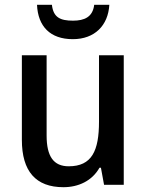

<svg xmlns="http://www.w3.org/2000/svg" viewBox="-20 -769 609 799"><path d="M435 -749H372C366 -698 331 -683 284 -683C231 -683 202 -696 196 -749H134C138 -659 189 -606 283 -606C374 -606 430 -663 435 -749ZM495 -539H392V-263C392 -141 362 -77 266 -77C203 -77 174 -118 174 -205V-539H71V-187C71 -56 129 10 244 10C306 10 363 -16 394 -71H400L413 0H495Z"/></svg>

Font: Noto Sans Devanagari SemiCondensed Medium
Style: Regular
Weight: 500
Width: 4
Designer: Jelle Bosma - Monotype Design Team
Foundry: Monotype Imaging Inc.
Version: Version 2.004